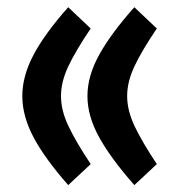

<svg xmlns="http://www.w3.org/2000/svg" viewBox="-20 -510 509 543"><path d="M236.5 -45.9Q195 -108.4 173.8 -152.9Q152.5 -197.4 152.5 -238.3Q152.5 -278.9 173.5 -323.1Q194.5 -367.4 236.5 -429.4L172.9 -489.6Q106.4 -414.7 74.8 -354.8Q43.1 -294.9 43.1 -238.3Q43.1 -181.6 74.9 -121.7Q106.7 -61.8 172.9 13.5ZM423.5 -45.9Q382 -108.4 360.8 -152.9Q339.6 -197.4 339.6 -238.3Q339.6 -278.9 360.5 -323.1Q381.5 -367.4 423.5 -429.4L359.9 -489.6Q293.5 -414.9 260.4 -354.9Q227.3 -294.9 227.3 -238.3Q227.3 -181.6 260.5 -121.6Q293.8 -61.6 359.9 13.5Z"/></svg>

Font: Vazirmatn
Style: Regular
Weight: 400
Designer: Saber Rastikerdar
Foundry: Saber Rastikerdar
Version: Version 33.003;September 2, 2022;FontCreator 14.0.0.2862 64-